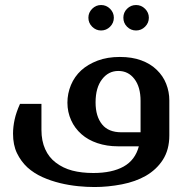

<svg xmlns="http://www.w3.org/2000/svg" viewBox="-20 -586 746 769"><path d="M334 -515.1Q334 -535.6 349.1 -550.8Q364.3 -565.9 384.8 -565.9Q405.8 -565.9 420.9 -550.8Q436 -535.6 436 -515.1Q436 -494.1 420.9 -479Q405.8 -463.9 384.8 -463.9Q364.3 -463.9 349.1 -479Q334 -494.1 334 -515.1ZM474.1 -515.1Q474.1 -536.1 488.8 -550.8Q503.9 -565.9 524.9 -565.9Q545.9 -565.9 561 -550.8Q576.2 -535.6 576.2 -515.1Q576.2 -494.1 561 -479Q545.9 -463.9 524.9 -463.9Q503.9 -463.9 488.8 -479Q474.1 -493.7 474.1 -515.1ZM250 -174.8Q250 -211.4 264.2 -245.6Q278.3 -279.3 305.2 -304.2Q331.5 -328.1 371.1 -343.3Q410.2 -357.9 460 -357.9Q509.3 -357.9 545.9 -344.2Q583 -330.6 607.9 -306.2Q633.3 -281.7 645.5 -250.5Q658.2 -218.3 658.2 -184.1V-43.9Q658.2 14.2 631.8 54.7Q606.9 93.3 564 118.2Q522.9 141.6 468.3 152.3Q412.1 163.1 358.9 163.1Q326.7 163.1 293 159.7Q255.4 155.8 221.2 147.5Q183.1 138.2 150.4 123.5Q115.7 107.9 89.8 84.5Q64 60.5 47.9 27.3Q32.2 -5.4 32.2 -50.8Q32.2 -77.6 38.6 -107.4Q44.9 -136.2 60.1 -169.9H146V-65.9Q146 -21.5 161.1 11.7Q175.8 44.4 203.6 65.4Q232.4 87.4 269.5 97.2Q306.6 106.9 354 106.9Q428.7 106.9 475.1 81.1Q521.5 55.2 536.1 0H452.1Q408.2 0 370.1 -12.7Q332.5 -25.4 306.6 -48.3Q279.3 -72.3 265.1 -104Q250 -137.2 250 -174.8ZM543 -56.2V-58.1V-182.1Q543 -237.8 518.1 -270Q493.7 -301.8 454.1 -301.8Q414.6 -301.8 389.2 -269Q362.8 -235.4 362.8 -175.8Q362.8 -119.6 389.2 -87.4Q414.6 -56.2 465.8 -56.2Z"/></svg>

Font: SimahzazaarabicW05-Medium
Style: Regular
Weight: 500
Designer: Ahmed zaza
Foundry: Ahmed zaza
Version: Version 1.001